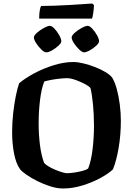

<svg xmlns="http://www.w3.org/2000/svg" viewBox="-20 -1073 757 1093"><path d="M339 0Q305 0 267 -12Q229 -24 193 -42Q157 -60 130.5 -78.5Q104 -97 94 -110Q71 -142 60 -199Q49 -256 49 -321Q49 -375 55 -428.5Q61 -482 70 -526.5Q79 -571 89 -599Q123 -628 175.5 -656Q228 -684 286.5 -702Q345 -720 397 -720Q423 -720 455.5 -712Q488 -704 520.5 -691.5Q553 -679 579 -663.5Q605 -648 618 -632Q634 -606 645 -565.5Q656 -525 662 -477.5Q668 -430 668 -385Q668 -306 655.5 -232Q643 -158 623 -109Q597 -84 550.5 -59Q504 -34 448.5 -17Q393 0 339 0ZM361 -87Q377 -87 401.5 -90.5Q426 -94 449 -100Q472 -106 482 -114Q499 -157 507 -223Q515 -289 515 -359Q515 -419 509.5 -477Q504 -535 495 -572Q490 -579 474 -588.5Q458 -598 437.5 -607Q417 -616 397.5 -622Q378 -628 365 -628Q347 -628 322 -625.5Q297 -623 272.5 -618.5Q248 -614 232 -609Q216 -569 208 -504.5Q200 -440 200 -370Q200 -306 207.5 -247Q215 -188 231 -146Q238 -137 255 -126.5Q272 -116 293.5 -107Q315 -98 333.5 -92.5Q352 -87 361 -87ZM458 -775Q448 -775 431 -791Q414 -807 401 -827Q388 -847 388 -860Q388 -871 405.5 -886.5Q423 -902 445 -914Q467 -926 479 -926Q490 -926 505.5 -909.5Q521 -893 532.5 -872Q544 -851 544 -838Q544 -828 528 -813Q512 -798 491.5 -786.5Q471 -775 458 -775ZM243 -775Q232 -775 215.5 -791Q199 -807 186 -827Q173 -847 173 -860Q173 -871 190.5 -886.5Q208 -902 230 -914Q252 -926 264 -926Q275 -926 290.5 -909.5Q306 -893 317.5 -872Q329 -851 329 -838Q329 -828 313 -813Q297 -798 276.5 -786.5Q256 -775 243 -775ZM203 -967Q203 -996 206.5 -1014.5Q210 -1033 214 -1039Q245 -1039 288 -1040.5Q331 -1042 374.5 -1044.5Q418 -1047 453 -1049.5Q488 -1052 505 -1053L515 -1044Q514 -1019 510.5 -997Q507 -975 504 -967Z"/></svg>

Font: Texturina 72pt ExtraBold
Style: Regular
Weight: 800
Designer: Guillermo Torres Carreño
Foundry: Omnibus-Type
Version: Version 1.002; ttfautohint (v1.8.3)